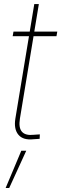

<svg xmlns="http://www.w3.org/2000/svg" viewBox="-20 -685 302 946"><path d="M262.2 -529.3 258.3 -506.8H42.5L46.4 -529.3ZM148.9 -665H171.4L78.1 -100.6Q70.8 -55.7 88.1 -35.9Q105.5 -16.1 147.5 -21Q154.8 -21.5 162.1 -22Q169.4 -22.5 176.3 -22.9L175.3 -1Q168 -0.5 160.6 0Q153.3 0.5 145.5 1Q94.2 6.8 70.8 -21Q47.4 -48.8 55.7 -100.6ZM7.8 241.2 85 57.6H109.4L25.4 241.2Z"/></svg>

Font: Inter 24pt Thin
Style: Italic
Weight: 250
Italic angle: -9.3988°
Version: Version 4.001;git-66647c0bb